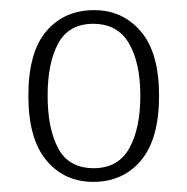

<svg xmlns="http://www.w3.org/2000/svg" viewBox="-20 -739 370 379"><path d="M164 -380Q107 -380 71.5 -422.5Q36 -465 36 -550Q36 -636 71.5 -677.5Q107 -719 166 -719Q222 -719 258 -677Q294 -635 294 -550Q294 -465 258.5 -422.5Q223 -380 164 -380ZM165 -407Q213 -407 235 -446Q257 -485 257 -550Q257 -615 234.5 -653.5Q212 -692 164 -692Q116 -692 95 -653.5Q74 -615 74 -550Q74 -485 95 -446Q116 -407 165 -407Z"/></svg>

Font: Noto Serif Georgian SemiCondensed ExtraLight
Style: Regular
Weight: 200
Width: 4
Designer: Monotype Design Team, Akaki Razmadze
Foundry: Google LLC
Version: Version 2.003; ttfautohint (v1.8.4.7-5d5b)